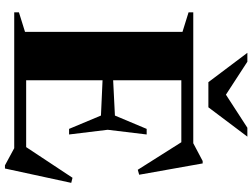

<svg xmlns="http://www.w3.org/2000/svg" viewBox="-139 -819 994 756"><g transform="rotate(90 358.0 -441.0)"><path d="M509.5 -521.5 491 -368 509.5 -216H487.5L435 -341.5L236 -350.5V-386.5L435 -396.5L487.5 -521.5ZM668 -492 648.5 -486.5 525.5 -681 598.5 -658H191.5V-705H544L614 -742H623.5ZM546 -27 680 -229.5 700 -224.5 643.5 36.5H631L563.5 0H191.5V-47H611ZM28.5 0V-18.5L105.5 -42.5V-662.5L28.5 -686.5V-705H296V0ZM376 -818.5H329.5L483 -918H518L402.5 -764.5H303.5L188 -918H223Z"/></g></svg>

Font: Newsreader 60pt
Style: Bold
Weight: 700
Designer: Hugues Gentile
Foundry: Production Type
Version: Version 1.003